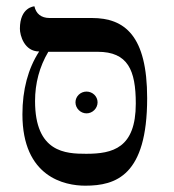

<svg xmlns="http://www.w3.org/2000/svg" viewBox="-20 -577 550 608"><path d="M250 11C347 11 446 -21 446 -266C446 -464 375 -520 271 -520H137C110 -520 94 -534 89 -557C89 -557 43 -555 43 -486C43 -465 57 -414 104 -414C69 -360 51 -293 51 -215C51 -16 185 11 250 11ZM289 -413C385 -413 410 -355 410 -249C410 -108 337 -90 253 -90C188 -90 91 -94 91 -257C91 -313 105 -366 133 -413ZM219 -253C219 -234 235 -218 254 -218C273 -218 289 -234 289 -253C289 -272 273 -287 254 -287C235 -287 219 -272 219 -253Z"/></svg>

Font: Libertinus Serif
Style: Regular
Weight: 400
Designer: Philipp H. Poll, Khaled Hosny
Foundry: Caleb Maclennan
Version: Version 7.050;RELEASE